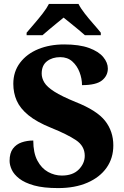

<svg xmlns="http://www.w3.org/2000/svg" viewBox="-20 -951 633 981"><path d="M277 10Q202 10 154 -3.5Q106 -17 78.5 -38.5Q51 -60 40 -84Q29 -108 29 -129Q29 -169 46 -191.5Q63 -214 90.5 -223.5Q118 -233 150 -233Q150 -170 171 -130.5Q192 -91 225.5 -72.5Q259 -54 296 -54Q352 -54 382.5 -85Q413 -116 413 -155Q413 -205 368 -235Q323 -265 241 -298Q167 -328 125 -362.5Q83 -397 65.5 -436.5Q48 -476 48 -523Q48 -585 82.5 -630.5Q117 -676 175.5 -700Q234 -724 308 -724Q385 -724 434.5 -706Q484 -688 507.5 -659.5Q531 -631 531 -601Q531 -564 501 -540Q471 -516 399 -516Q399 -549 386.5 -582Q374 -615 349.5 -637Q325 -659 288 -659Q247 -659 220 -638Q193 -617 193 -575Q193 -552 206.5 -529.5Q220 -507 257.5 -483Q295 -459 366 -430Q475 -387 517 -333.5Q559 -280 559 -208Q559 -143 524.5 -94Q490 -45 426.5 -17.5Q363 10 277 10ZM116 -784Q132 -803 154.5 -829Q177 -855 198 -882Q219 -909 230 -931H381Q392 -909 413 -882Q434 -855 457 -829Q480 -803 495 -784V-771H414Q402 -782 382 -798.5Q362 -815 341 -832Q320 -849 305 -861Q290 -849 269.5 -832Q249 -815 229 -798.5Q209 -782 197 -771H116Z"/></svg>

Font: Noto Serif ExtraBold
Style: Regular
Weight: 800
Designer: Monotype Design Team
Foundry: Monotype Imaging Inc.
Version: Version 2.014